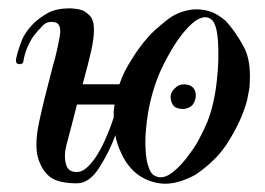

<svg xmlns="http://www.w3.org/2000/svg" viewBox="-20 -443 640 464"><path d="M370.1 -276.4Q349.6 -232.4 338.9 -176.8Q329.1 -121.1 332 -79.1Q333 -56.6 338.9 -40Q343.8 -23.4 353.5 -18.6Q372.1 -7.8 395.5 -25.4Q418.9 -43 440.4 -74.2Q453.1 -90.8 462.9 -110.4Q473.6 -129.9 481.4 -149.4Q489.3 -168.9 495.1 -194.3Q501 -219.7 503.9 -247.1Q509.8 -297.9 506.8 -342.8Q503.9 -386.7 490.2 -396.5Q468.8 -412.1 435.5 -377.9Q402.3 -343.8 370.1 -276.4ZM401.4 -228.5Q390.6 -217.8 392.6 -204.1Q394.5 -191.4 401.4 -185.5Q408.2 -179.7 422.9 -179.7Q437.5 -180.7 445.3 -189.5Q452.1 -198.2 453.1 -210Q454.1 -221.7 447.3 -230.5Q440.4 -238.3 425.8 -239.3Q411.1 -239.3 401.4 -228.5ZM256.8 -190.4Q242.2 -190.4 215.8 -190.4Q189.5 -190.4 166 -190.4Q160.2 -168.9 154.3 -144.5Q147.5 -120.1 140.6 -92.8Q133.8 -65.4 139.6 -45.9Q144.5 -26.4 167 -27.3Q186.5 -27.3 210.9 -62.5Q234.4 -97.7 254.9 -159.2Q254.9 -167 254.9 -174.8Q255.9 -182.6 256.8 -190.4ZM268.6 -239.3Q279.3 -270.5 297.9 -298.8Q315.4 -328.1 338.9 -354.5Q351.6 -369.1 380.9 -392.6Q409.2 -416 445.3 -419.9Q464.8 -421.9 485.4 -416Q504.9 -410.2 525.4 -392.6Q548.8 -367.2 568.4 -331.1Q584 -303.7 584 -258.8Q584 -245.1 583 -231.4Q582 -224.6 579.1 -210.9Q577.1 -197.3 570.3 -178.7Q558.6 -143.6 531.2 -99.6Q503.9 -55.7 452.1 -20.5Q412.1 1 378.9 1Q369.1 1 359.4 -1Q320.3 -8.8 294.9 -38.1Q281.2 -53.7 272.5 -74.2Q262.7 -93.8 258.8 -116.2Q245.1 -78.1 220.7 -39.1Q196.3 0 166 0Q121.1 0 100.6 -15.6Q80.1 -32.2 71.3 -63.5Q63.5 -94.7 74.2 -146.5Q85 -197.3 107.4 -282.2Q116.2 -311.5 123 -347.7Q130.9 -383.8 114.3 -388.7Q95.7 -393.6 84 -381.8Q71.3 -369.1 61.5 -356.4Q52.7 -343.8 45.9 -328.1Q39.1 -311.5 36.1 -293Q34.2 -287.1 25.4 -288.1Q18.6 -289.1 18.6 -295.9Q18.6 -296.9 18.6 -298.8Q21.5 -315.4 30.3 -338.9Q38.1 -363.3 62.5 -387.7Q77.1 -401.4 96.7 -412.1Q117.2 -422.9 149.4 -422.9Q170.9 -421.9 181.6 -417Q192.4 -411.1 200.2 -401.4Q204.1 -394.5 206.1 -385.7Q207 -377 207 -370.1Q207 -349.6 200.2 -319.3Q193.4 -289.1 179.7 -239.3Q196.3 -239.3 219.7 -239.3Q242.2 -239.3 268.6 -239.3Z"/></svg>

Font: Gilchrist
Style: Regular
Weight: 400
Version: 1.0